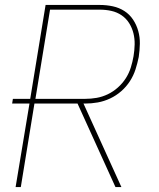

<svg xmlns="http://www.w3.org/2000/svg" viewBox="-20 -755 640 775"><path d="M43 0 99 -337H29L32 -356H102L164 -735H383Q410 -735 435.5 -729.5Q461 -724 482 -710.5Q503 -697 517 -676Q531 -655 538 -630Q545 -605 544.5 -578.5Q544 -552 540 -525Q535 -500 527 -475Q519 -450 504.5 -427.5Q490 -405 469.5 -387Q449 -369 424.5 -357.5Q400 -346 374.5 -341.5Q349 -337 324 -337H317L470 0H446L293 -337H119L64 0ZM123 -356H324Q347 -356 370 -360Q393 -364 415 -374.5Q437 -385 456 -402Q475 -419 488 -439.5Q501 -460 508 -482.5Q515 -505 519 -528Q523 -552 523.5 -575.5Q524 -599 518.5 -621Q513 -643 501 -662Q489 -681 470.5 -693.5Q452 -706 429.5 -711Q407 -716 383 -716H182Z"/></svg>

Font: Iosevka SS04 Th Ex Obl
Style: Regular
Weight: 100
Width: 7
Italic angle: -9°
Monospace: yes
Designer: Belleve Invis
Foundry: Belleve Invis
Version: Version 19.0.0; ttfautohint (v1.8.4)